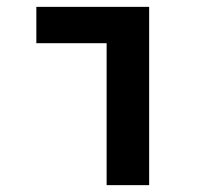

<svg xmlns="http://www.w3.org/2000/svg" viewBox="-20 -540 640 560"><path d="M291 0V-414H86V-520H415V0Z"/></svg>

Font: M PLUS Code Latin Expanded SemiBold
Style: Regular
Weight: 600
Width: 7
Designer: Coji Morishita
Foundry: UNDERFOREST DESIGN
Version: Version 1.002; ttfautohint (v1.8.3)